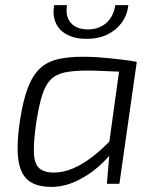

<svg xmlns="http://www.w3.org/2000/svg" viewBox="-20 -719 612 751"><path d="M304 -497Q329 -497 355 -495.5Q381 -494 409 -491Q437 -488 463.5 -485Q490 -482 515 -477L487 -437Q433 -439 391.5 -441Q350 -443 321 -443Q267 -443 232.5 -435.5Q198 -428 177.5 -407Q157 -386 144.5 -345.5Q132 -305 122 -241Q111 -165 112.5 -122Q114 -79 133 -61.5Q152 -44 192 -44Q227 -44 265 -60Q303 -76 343 -107Q383 -138 424 -182L435 -146Q404 -100 362 -64.5Q320 -29 274 -8.5Q228 12 181 12Q122 12 90.5 -13.5Q59 -39 51.5 -96Q44 -153 58 -247Q70 -326 89 -375.5Q108 -425 136.5 -451.5Q165 -478 206.5 -487.5Q248 -497 304 -497ZM451 -477H515L447 0H398L408 -117L402 -124ZM431 -699H482Q478 -661 456.5 -631Q435 -601 400 -584Q365 -567 318 -567Q273 -567 241.5 -584Q210 -601 197.5 -631Q185 -661 192 -699H242Q235 -654 257.5 -629Q280 -604 324 -604Q367 -604 395.5 -629Q424 -654 431 -699Z"/></svg>

Font: Exo 2 Light
Style: Italic
Weight: 300
Italic angle: -8°
Designer: Natanael Gama
Foundry: Natanael Gama
Version: Version 2.010